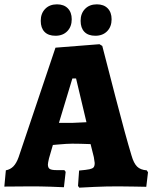

<svg xmlns="http://www.w3.org/2000/svg" viewBox="-28 -859 703 886"><path d="M332 -1 337 -72Q371 -75 385 -78Q399 -81 404 -87Q409 -93 409 -107Q409 -110 405 -134L390 -194Q338 -196 305 -196Q282 -196 238 -192L216 -190L198 -128Q193 -106 193 -100Q193 -85 201.5 -79.5Q210 -74 233 -74H269L275 -66L267 5Q252 4 204.5 2.5Q157 1 118 1L-8 2L-1 -73Q20 -77 34 -91.5Q48 -106 58 -134L228 -639L431 -655L444 -647Q459 -588 505.5 -409Q552 -230 579 -141Q589 -106 604.5 -90.5Q620 -75 649 -73L655 -64L647 3Q633 3 595.5 2Q558 1 517 1Q461 1 407 3.5Q353 6 338 7ZM306 -292Q311 -292 371 -295L323 -497H306L244 -292ZM160 -763Q160 -797 180.5 -818Q201 -839 235 -839Q267 -839 285 -820.5Q303 -802 303 -770Q303 -736 282.5 -715Q262 -694 228 -694Q195 -694 177.5 -712Q160 -730 160 -763ZM344 -763Q344 -797 364.5 -818Q385 -839 419 -839Q451 -839 469 -820.5Q487 -802 487 -770Q487 -736 466.5 -715Q446 -694 412 -694Q379 -694 361.5 -712Q344 -730 344 -763Z"/></svg>

Font: Alegreya ExtraBold
Style: Regular
Weight: 800
Designer: Juan Pablo del Peral
Foundry: Huerta Tipografica
Version: Version 2.007; ttfautohint (v1.6)